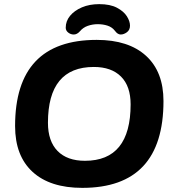

<svg xmlns="http://www.w3.org/2000/svg" viewBox="-20 -901 844 929"><path d="M378 8Q222 8 137.5 -69.5Q53 -147 53 -291Q53 -708 448 -708Q602 -708 686.5 -631Q771 -554 771 -412Q771 8 378 8ZM391 -123Q612 -123 612 -396Q612 -484 565.5 -530.5Q519 -577 434 -577Q212 -577 212 -307Q212 -218 258.5 -170.5Q305 -123 391 -123ZM337 -734Q322 -734 310 -743.5Q298 -753 298 -767Q298 -799 319 -824.5Q340 -850 376.5 -865.5Q413 -881 460 -881Q513 -881 546 -863.5Q579 -846 594 -822Q609 -798 609 -777Q609 -756 594 -745Q579 -734 564 -734Q549 -734 536 -752Q522 -770 500 -777Q478 -784 453 -784Q428 -784 405 -776Q382 -768 367 -750Q353 -734 337 -734Z"/></svg>

Font: Asap Semi Expanded Semi Expanded Regular
Style: Bold Italic
Weight: 700
Width: 6
Italic angle: -6°
Designer: Pablo Cosgaya
Foundry: Omnibus-Type
Version: Version 3.001; ttfautohint (v1.8.4.7-5d5b)